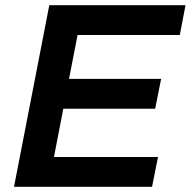

<svg xmlns="http://www.w3.org/2000/svg" viewBox="-20 -720 735 740"><path d="M34 0 170 -700H695L673 -585H279L246 -416H601L578 -301H224L188 -115H589L566 0Z"/></svg>

Font: REM Medium
Style: Italic
Weight: 500
Italic angle: -11°
Designer: Octavio Pardo
Foundry: Ashler Design
Version: Version 1.005;gftools[0.9.28]